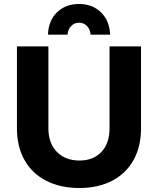

<svg xmlns="http://www.w3.org/2000/svg" viewBox="-20 -933 793 964"><path d="M379 -127Q448 -127 489 -170Q530 -213 530 -289V-700H688V-289Q688 -197 650.5 -129.5Q613 -62 543 -25.5Q473 11 378 11Q283 11 212 -25.5Q141 -62 103 -129.5Q65 -197 65 -289V-700H223V-289Q223 -214 265.5 -170.5Q308 -127 379 -127ZM221 -759Q223 -829 266 -871Q309 -913 377 -913Q444 -913 487 -871Q530 -829 533 -759H435Q433 -785 417 -802Q401 -819 377 -819Q353 -819 337 -802Q321 -785 319 -759Z"/></svg>

Font: Montserrat arm2 SemiBold
Style: Regular
Weight: 600
Designer: Julieta Ulanovsky
Foundry: Julieta Ulanovsky
Version: Version 6.000